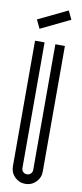

<svg xmlns="http://www.w3.org/2000/svg" viewBox="-99 -928 410 965"><g transform="rotate(10 105.5 -445.0)"><path d="M20 -821.3 169.9 -893.4 190.8 -849.6 40.8 -777.2ZM181.6 -73.3Q181.6 -41.6 159.3 -19.4Q137 2.9 105.4 2.9Q73.7 2.9 51.4 -19.4Q29.2 -41.6 29.2 -73.3V-714.3H77.9V-73.3Q77.9 -61.6 85.8 -53.7Q93.7 -45.8 105.4 -45.8Q116.6 -45.8 124.7 -53.7Q132.9 -61.6 132.9 -73.3V-714.3H181.6Z"/></g></svg>

Font: Marapfhont
Style: Book
Weight: 400
Version: Version 0.15